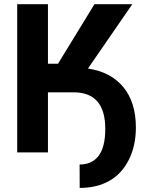

<svg xmlns="http://www.w3.org/2000/svg" viewBox="-20 -731 689 921"><path d="M401.9 -402.3Q512.2 -385.7 572 -312.7Q631.8 -239.7 631.8 -119.6Q631.8 -31.7 597.9 35.6Q564 103 504.2 136.7Q444.3 170.4 362.3 170.4L361.8 58.1Q421.9 58.1 453.4 15.9Q484.9 -26.4 484.9 -111.3Q485.8 -288.1 333 -288.1H210V0H62.5V-710.9H210V-425.3H258.3L433.1 -710.9H614.7Z"/></svg>

Font: RobotoInd
Style: Bold
Weight: 700
Designer: Google
Version: Version 2.001150; 2014